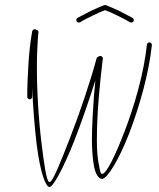

<svg xmlns="http://www.w3.org/2000/svg" viewBox="-20 -743 643 775"><path d="M293 -671C288 -668 287 -662 289 -657C292 -652 298 -651 303 -653C321 -664 340 -673 358 -682C374 -690 390 -697 404 -702C418 -697 434 -690 450 -682C468 -673 487 -664 505 -653C510 -651 516 -652 519 -657C521 -662 520 -668 515 -671C496 -681 477 -691 459 -700C440 -709 423 -716 408 -722C405 -723 403 -723 400 -722C385 -716 368 -709 349 -700C331 -691 312 -681 293 -671ZM593 -561C594 -566 589 -571 584 -572C579 -573 574 -568 573 -563C561 -448 523 -317 483 -213C447 -119 410 -41 392 -41C385 -41 383 -59 380 -74C374 -99 371 -134 371 -177C371 -232 374 -294 379 -353C384 -412 390 -466 395 -506C395 -507 395 -507 395 -508C395 -509 395 -509 395 -509V-510L394 -511C394 -512 393 -514 391 -515H390C389 -516 388 -517 386 -517C386 -517 385 -517 384 -517C384 -517 384 -517 383 -517C383 -517 383 -517 382 -517L381 -516L376 -514C376 -514 375 -514 375 -513C375 -513 375 -513 374 -513C374 -513 373 -513 373 -512C373 -512 372 -512 372 -511C372 -511 372 -511 372 -510C371 -510 371 -509 371 -509V-508H370C344 -411 301 -285 261 -182C225 -90 193 -8 180 -8C167 -8 157 -90 148 -162C136 -257 128 -380 129 -490C129 -512 130 -533 131 -554C132 -574 133 -593 135 -612C135 -613 135 -614 135 -615C135 -616 134 -616 134 -617C134 -617 134 -617 134 -618C134 -618 133 -618 133 -619C133 -619 133 -619 132 -620C131 -621 131 -621 130 -621V-622H129L124 -624C123 -624 123 -625 122 -625C121 -625 121 -625 120 -625C119 -625 119 -625 118 -625C118 -625 118 -625 117 -625C117 -624 116 -624 116 -624C115 -624 115 -624 115 -623C114 -623 114 -623 114 -623C113 -622 113 -622 113 -622C112 -621 112 -621 112 -621C112 -621 112 -620 111 -620V-619C111 -618 110 -618 110 -617C103 -578 98 -534 95 -488C92 -443 90 -396 90 -352C90 -347 95 -342 100 -342C105 -342 110 -347 110 -352C110 -365 110 -377 110 -390C113 -309 120 -228 128 -160C143 -42 165 12 180 12C194 12 235 -62 280 -175C309 -250 340 -339 365 -419C363 -398 361 -377 359 -354C355 -295 351 -232 351 -177C351 -133 355 -95 360 -69C368 -32 382 -21 392 -21C412 -21 458 -93 502 -206C542 -311 581 -445 593 -561Z"/></svg>

Font: Mistral SingleLine OTF-SVG Regular
Style: Regular
Weight: 300
Designer: François Chastanet, Élisa Garzelli, Anais Alves, Morgane Autin
Foundry: institut supérieur des arts et du design Toulouse / isdaT
Version: Version 1.000;hotconv 1.0.117;makeotfexe 2.5.65602 DEVELOPME